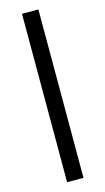

<svg xmlns="http://www.w3.org/2000/svg" viewBox="-129 -753 509 928"><g transform="rotate(-15 125.0 -289.5)"><path d="M167 -710.9V131.8H85V-710.9Z"/></g></svg>

Font: Roboto SemiCondensed SemiBold
Style: Regular
Weight: 600
Width: 4
Designer: Christian Robertson
Foundry: Google
Version: Version 3.009; 2024